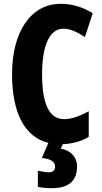

<svg xmlns="http://www.w3.org/2000/svg" viewBox="-20 -744 531 1004"><path d="M383 124C383 81 353 43 298 33L308 10C358 8 402 -4 444 -28V-162C398 -138 358 -121 315 -121C237 -121 200 -202 200 -355C200 -496 235 -594 311 -594C348 -594 385 -576 424 -550L465 -675C412 -707 358 -724 298 -724C137 -724 43 -572 43 -356C43 -152 110 -27 233 3L199 82C246 86 268 103 268 127C268 148 255 157 235 157C221 157 198 153 178 149V233C200 238 223 240 250 240C346 240 383 197 383 124Z"/></svg>

Font: Noto Sans Kannada ExtraCondensed ExtraBold
Style: Regular
Weight: 800
Width: 2
Designer: Jelle Bosma - Monotype Design Team
Foundry: Monotype Imaging Inc.
Version: Version 2.005